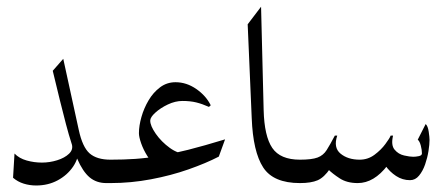

<svg xmlns="http://www.w3.org/2000/svg" viewBox="-20 -554 1339 581"><path d="M301.8 0Q272 0 251.2 -17.3Q230.5 -34.7 213.6 -73.7Q196.8 -112.8 179.7 -178Q162.6 -243.2 139.6 -339.8L171.4 -376L218.3 -161.1Q229.5 -108.9 251.2 -89.8Q272.9 -70.8 314.5 -70.8Q338.4 -70.8 338.4 -35.6Q338.4 0 314.5 0ZM89.4 7.3Q69.8 7.3 51.8 1.7Q33.7 -3.9 19.5 -16.1L23.9 -89.4Q38.1 -74.7 60.5 -68.4Q83 -62 106.9 -62Q130.4 -62 153.1 -69.1Q175.8 -76.2 189 -88.9Q202.1 -101.6 197.3 -117.7L218.8 -107.4Q218.8 -75.7 201.2 -49.8Q183.6 -23.9 154.5 -8.3Q125.5 7.3 89.4 7.3Z M314.5 0Q292 0 292 -35.6Q292 -70.8 314.5 -70.8Q354.5 -70.8 389.9 -73.2Q425.3 -75.7 463.9 -82.3Q502.4 -88.9 549.8 -100.8Q597.2 -112.8 661.1 -132.3L642.1 -80.1Q603.5 -60.1 550.5 -41.5Q497.6 -22.9 437 -11.5Q376.5 0 314.5 0ZM452.6 -54.2Q437.5 -63.5 425.8 -82Q414.1 -100.6 407.2 -120.1Q400.4 -139.6 400.4 -150.9Q400.4 -173.3 408 -200Q415.5 -226.6 429.7 -250.5Q443.8 -274.4 464.4 -289.8Q484.9 -305.2 511.2 -305.2Q544.4 -305.2 574 -284.7Q603.5 -264.2 617.7 -235.4L612.3 -230.5Q591.8 -239.7 573.7 -244.1Q555.7 -248.5 532.2 -248.5Q510.3 -248.5 487.8 -237.8Q465.3 -227.1 450 -213.1Q434.6 -199.2 434.6 -189Q434.6 -173.3 451.4 -149.2Q468.3 -125 493.9 -106.4Q519.5 -87.9 546.4 -87.9Z M887.7 0Q807.1 0 776.4 -47.4Q745.6 -94.7 741.7 -196.8L729.5 -480.5L770 -533.7L777.8 -221.2Q779.8 -141.6 804 -106.2Q828.1 -70.8 887.7 -70.8Q914.1 -70.8 914.1 -35.6Q914.1 0 887.7 0Z M887.7 0Q879.4 0 872.6 -8.8Q865.7 -17.6 865.7 -35.2Q865.7 -52.2 872.6 -61.5Q879.4 -70.8 887.7 -70.8Q923.8 -70.8 941.2 -77.4Q958.5 -84 968.5 -99.9Q978.5 -115.7 993.2 -143.6H1000.5Q988.3 -107.4 1010.5 -89.1Q1032.7 -70.8 1068.4 -70.8Q1093.3 -70.8 1113.3 -85.7Q1133.3 -100.6 1146.2 -118.2Q1159.2 -135.7 1162.1 -143.6H1169.4Q1162.6 -114.7 1174.1 -101.1Q1185.5 -87.4 1202.9 -83.5Q1220.2 -79.6 1230.5 -79.6Q1237.8 -79.6 1247.3 -81.5Q1256.8 -83.5 1256.8 -89.8Q1256.8 -100.1 1253.4 -113.3Q1250 -126.5 1244.1 -131.3L1268.1 -178.7Q1274.9 -172.4 1277.3 -155.5Q1279.8 -138.7 1279.8 -130.4Q1279.8 -117.2 1276.6 -96.9Q1273.4 -76.7 1266.4 -56.4Q1259.3 -36.1 1248 -22.5Q1236.8 -8.8 1220.7 -8.8Q1197.8 -8.8 1178.5 -21.5Q1159.2 -34.2 1146 -53.2L1152.8 -53.7Q1111.8 0 1062.5 0Q1029.8 0 1007.8 -14.4Q985.8 -28.8 973.1 -41.5L979 -43.9Q960.9 -17.1 941.2 -8.5Q921.4 0 887.7 0Z"/></svg>

Font: Lateef Light
Style: Regular
Weight: 300
Designer: SIL International
Foundry: SIL International
Version: Version 4.200